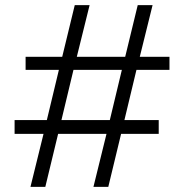

<svg xmlns="http://www.w3.org/2000/svg" viewBox="-20 -730 720 750"><path d="M642 -457H513L466 -261H600V-207H453L403 0H345L396 -207H207L157 0H99L150 -207H37V-261H163L210 -457H80V-508H223L272 -710H330L280 -508H469L518 -710H576L526 -508H642ZM409 -261 456 -457H267L220 -261Z"/></svg>

Font: IngvarSans
Style: Regular
Weight: 400
Version: Version 1.000